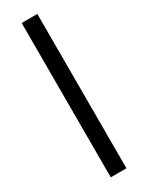

<svg xmlns="http://www.w3.org/2000/svg" viewBox="-255 -787 821 1071"><g transform="rotate(-30 155.5 -252.0)"><path d="M108 245V-749H209V245Z"/></g></svg>

Font: Source Serif 4
Style: Bold Italic
Weight: 700
Italic angle: -12°
Designer: Frank Grießhammer
Foundry: Adobe Systems Incorporated
Version: Version 4.004;hotconv 1.0.116;makeotfexe 2.5.65601